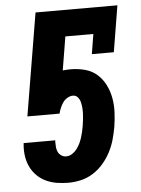

<svg xmlns="http://www.w3.org/2000/svg" viewBox="-53 -777 606 827"><g transform="rotate(-5 250.0 -363.5)"><path d="M210 8Q184 8 159.5 4Q135 0 113.5 -10Q92 -20 75 -36.5Q58 -53 47.5 -74Q37 -95 33 -119.5Q29 -144 31 -169L32 -179H169L168 -173Q168 -161 169 -149.5Q170 -138 174.5 -128.5Q179 -119 188.5 -112.5Q198 -106 210 -106Q223 -106 235 -113.5Q247 -121 255.5 -132Q264 -143 270 -155.5Q276 -168 280 -180.5Q284 -193 287 -206Q290 -219 292 -232Q294 -245 295.5 -257.5Q297 -270 297.5 -283Q298 -296 297 -308.5Q296 -321 293 -333Q290 -345 282 -354.5Q274 -364 261 -364Q249 -364 237 -357Q225 -350 217.5 -339Q210 -328 205 -316Q200 -304 197 -292H58L132 -735H486L453 -535H358L372 -621H251L227 -476Q236 -477 244.5 -477.5Q253 -478 261 -478Q293 -478 323 -470Q353 -462 375 -442.5Q397 -423 410.5 -396Q424 -369 429.5 -339Q435 -309 433.5 -277Q432 -245 427 -214Q422 -186 414.5 -159.5Q407 -133 393.5 -107Q380 -81 360.5 -58.5Q341 -36 316.5 -20.5Q292 -5 264.5 1.5Q237 8 210 8Z"/></g></svg>

Font: Iosevka Slab Heavy Oblique
Style: Regular
Weight: 900
Italic angle: -9°
Monospace: yes
Designer: Belleve Invis
Foundry: Belleve Invis
Version: Version 11.1.1; ttfautohint (v1.8.3)